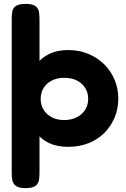

<svg xmlns="http://www.w3.org/2000/svg" viewBox="-20 -747 646 982"><path d="M329 4Q271 4 230.5 -15.5Q190 -35 165 -69Q140 -103 128 -148.5Q116 -194 117 -246Q117 -295 129 -339Q141 -383 166 -417Q191 -451 231.5 -471Q272 -491 329 -491Q384 -491 430.5 -472Q477 -453 511.5 -419.5Q546 -386 565.5 -340.5Q585 -295 585 -243Q585 -189 565.5 -144Q546 -99 512 -65.5Q478 -32 431 -14Q384 4 329 4ZM110 215Q76 215 61.5 204Q47 193 43.5 176Q40 159 40 140V-653Q40 -672 43 -689Q46 -706 61.5 -716.5Q77 -727 111 -727Q145 -727 160 -716.5Q175 -706 178.5 -689Q182 -672 182 -652V141Q182 160 178.5 177Q175 194 160 204.5Q145 215 110 215ZM308 -133Q345 -133 372.5 -147Q400 -161 415.5 -185.5Q431 -210 431 -241Q431 -273 415.5 -297.5Q400 -322 373 -335.5Q346 -349 309 -349Q272 -349 245 -335Q218 -321 203 -297Q188 -273 188 -241Q188 -210 203 -185.5Q218 -161 245 -147Q272 -133 308 -133Z"/></svg>

Font: Fredoka SemiExpanded SemiBold
Style: Regular
Weight: 600
Width: 6
Designer: Ben Nathan
Foundry: Milena B. Brandão, Ben Nathan
Version: Version 2.001